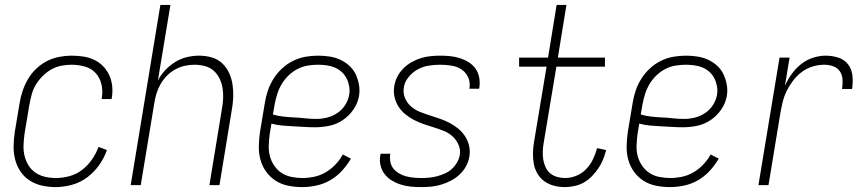

<svg xmlns="http://www.w3.org/2000/svg" viewBox="-20 -755 3540 783"><path d="M207 8Q179 8 151.5 2Q124 -4 101.5 -18.5Q79 -33 64 -55Q49 -77 42 -103.5Q35 -130 35.5 -158.5Q36 -187 40 -215L60 -335Q64 -360 72.5 -385Q81 -410 94.5 -433Q108 -456 128 -475Q148 -494 171.5 -506Q195 -518 221 -523Q247 -528 271 -528Q296 -528 319.5 -524.5Q343 -521 364 -511Q385 -501 400.5 -485Q416 -469 425.5 -448.5Q435 -428 437.5 -404Q440 -380 436 -356L435 -351H395V-355Q400 -383 394 -410Q388 -437 370.5 -456.5Q353 -476 326.5 -483.5Q300 -491 272 -491Q251 -491 230 -487Q209 -483 189.5 -472Q170 -461 154 -445Q138 -429 126.5 -410Q115 -391 109.5 -370.5Q104 -350 100 -329L80 -209Q77 -187 76 -164Q75 -141 80 -120Q85 -99 96 -81Q107 -63 124.5 -51Q142 -39 163.5 -34Q185 -29 208 -29Q235 -29 263 -36.5Q291 -44 314.5 -62Q338 -80 355 -104.5Q372 -129 382 -156L416 -143Q405 -111 384.5 -82Q364 -53 336 -32Q308 -11 274 -1.5Q240 8 207 8Z M513 0 634 -735H675L624 -427Q636 -450 654.5 -469.5Q673 -489 695 -502.5Q717 -516 742 -522Q767 -528 792 -528Q818 -528 843 -521Q868 -514 886 -497Q904 -480 914.5 -457Q925 -434 928.5 -409Q932 -384 931 -357.5Q930 -331 925 -305L875 0H834L885 -311Q889 -332 890 -354Q891 -376 887.5 -396.5Q884 -417 875 -435.5Q866 -454 851 -467Q836 -480 815.5 -485.5Q795 -491 773 -491Q753 -491 733 -486.5Q713 -482 694 -471.5Q675 -461 660 -445.5Q645 -430 634.5 -411.5Q624 -393 618 -373Q612 -353 609 -333L554 0Z M1213 8Q1184 8 1156 2.5Q1128 -3 1105 -17.5Q1082 -32 1066 -54Q1050 -76 1042.5 -102.5Q1035 -129 1035.5 -157.5Q1036 -186 1040 -215L1060 -335Q1064 -361 1072.5 -386Q1081 -411 1095.5 -434Q1110 -457 1130.5 -476Q1151 -495 1175.5 -507Q1200 -519 1225.5 -523.5Q1251 -528 1277 -528Q1300 -528 1323.5 -524.5Q1347 -521 1367.5 -511.5Q1388 -502 1404.5 -487Q1421 -472 1430.5 -452Q1440 -432 1444 -409Q1448 -386 1444 -363Q1439 -334 1421 -308Q1403 -282 1377.5 -265Q1352 -248 1323 -242Q1294 -236 1265 -236Q1242 -236 1219.5 -237.5Q1197 -239 1175 -240Q1153 -241 1130.5 -243Q1108 -245 1087 -251L1080 -209Q1077 -186 1076 -163Q1075 -140 1080.5 -119Q1086 -98 1098 -80Q1110 -62 1128 -50Q1146 -38 1168.5 -33.5Q1191 -29 1214 -29Q1237 -29 1261 -34Q1285 -39 1307.5 -52Q1330 -65 1348 -84Q1366 -103 1378 -125L1411 -108Q1396 -82 1375 -59Q1354 -36 1327.5 -20.5Q1301 -5 1271 1.5Q1241 8 1213 8ZM1270 -270Q1292 -270 1314 -275.5Q1336 -281 1355.5 -294Q1375 -307 1387.5 -326.5Q1400 -346 1404 -368Q1407 -386 1404 -403Q1401 -420 1393.5 -435Q1386 -450 1373.5 -461.5Q1361 -473 1345.5 -479.5Q1330 -486 1312.5 -488.5Q1295 -491 1277 -491Q1256 -491 1234.5 -487.5Q1213 -484 1193 -473.5Q1173 -463 1156.5 -447Q1140 -431 1128.5 -411.5Q1117 -392 1110.5 -371Q1104 -350 1100 -329L1093 -288Q1113 -282 1136 -279.5Q1159 -277 1181 -276Q1203 -275 1225 -272.5Q1247 -270 1270 -270Z M1698 8Q1676 8 1655.5 6Q1635 4 1615.5 -2Q1596 -8 1578.5 -18.5Q1561 -29 1549 -44.5Q1537 -60 1532 -80Q1527 -100 1531 -122L1532 -128H1572L1571 -124Q1569 -108 1572.5 -92.5Q1576 -77 1585.5 -66Q1595 -55 1608 -47.5Q1621 -40 1636 -36Q1651 -32 1667 -30.5Q1683 -29 1699 -29Q1714 -29 1730 -30.5Q1746 -32 1761.5 -36Q1777 -40 1793 -47Q1809 -54 1821.5 -65Q1834 -76 1843 -91Q1852 -106 1855 -122Q1859 -144 1850 -164.5Q1841 -185 1825.5 -199Q1810 -213 1790 -221Q1770 -229 1749 -235.5Q1728 -242 1707.5 -249Q1687 -256 1668 -266Q1649 -276 1632.5 -289.5Q1616 -303 1605 -320.5Q1594 -338 1589 -359.5Q1584 -381 1588 -404Q1591 -424 1600.5 -442.5Q1610 -461 1625 -476Q1640 -491 1658.5 -501.5Q1677 -512 1696.5 -518Q1716 -524 1736 -526Q1756 -528 1775 -528Q1796 -528 1816 -526Q1836 -524 1855 -518Q1874 -512 1891 -501.5Q1908 -491 1919 -475.5Q1930 -460 1934 -440Q1938 -420 1935 -399L1934 -393H1894L1895 -398Q1898 -421 1888.5 -441Q1879 -461 1861 -472.5Q1843 -484 1820.5 -487.5Q1798 -491 1775 -491Q1753 -491 1729.5 -487.5Q1706 -484 1684.5 -472.5Q1663 -461 1646.5 -441Q1630 -421 1627 -399Q1623 -376 1631.5 -355.5Q1640 -335 1656 -321Q1672 -307 1692 -299Q1712 -291 1732.5 -284.5Q1753 -278 1773.5 -271Q1794 -264 1813 -254Q1832 -244 1848.5 -230.5Q1865 -217 1876.5 -199.5Q1888 -182 1893 -160.5Q1898 -139 1894 -116Q1891 -96 1880.5 -77Q1870 -58 1854 -43Q1838 -28 1818.5 -18Q1799 -8 1779 -2Q1759 4 1738.5 6Q1718 8 1698 8Z M2284 8Q2261 8 2239.5 2.5Q2218 -3 2200.5 -15.5Q2183 -28 2172 -46.5Q2161 -65 2157 -86.5Q2153 -108 2153.5 -131Q2154 -154 2158 -177L2209 -483H2097V-520H2215L2250 -735H2290L2255 -520H2447V-483H2249L2197 -171Q2194 -154 2193.5 -137Q2193 -120 2195.5 -104Q2198 -88 2205 -73Q2212 -58 2224 -48Q2236 -38 2252 -33.5Q2268 -29 2285 -29Q2308 -29 2331 -38.5Q2354 -48 2371 -66Q2388 -84 2398.5 -106Q2409 -128 2415 -151L2452 -143Q2447 -124 2439.5 -105Q2432 -86 2420.5 -69Q2409 -52 2394 -36.5Q2379 -21 2361.5 -11Q2344 -1 2323.5 3.5Q2303 8 2284 8Z M2713 8Q2684 8 2656 2.5Q2628 -3 2605 -17.5Q2582 -32 2566 -54Q2550 -76 2542.5 -102.5Q2535 -129 2535.5 -157.5Q2536 -186 2540 -215L2560 -335Q2564 -361 2572.5 -386Q2581 -411 2595.5 -434Q2610 -457 2630.5 -476Q2651 -495 2675.5 -507Q2700 -519 2725.5 -523.5Q2751 -528 2777 -528Q2800 -528 2823.5 -524.5Q2847 -521 2867.5 -511.5Q2888 -502 2904.5 -487Q2921 -472 2930.5 -452Q2940 -432 2944 -409Q2948 -386 2944 -363Q2939 -334 2921 -308Q2903 -282 2877.5 -265Q2852 -248 2823 -242Q2794 -236 2765 -236Q2742 -236 2719.5 -237.5Q2697 -239 2675 -240Q2653 -241 2630.5 -243Q2608 -245 2587 -251L2580 -209Q2577 -186 2576 -163Q2575 -140 2580.5 -119Q2586 -98 2598 -80Q2610 -62 2628 -50Q2646 -38 2668.5 -33.5Q2691 -29 2714 -29Q2737 -29 2761 -34Q2785 -39 2807.5 -52Q2830 -65 2848 -84Q2866 -103 2878 -125L2911 -108Q2896 -82 2875 -59Q2854 -36 2827.5 -20.5Q2801 -5 2771 1.5Q2741 8 2713 8ZM2770 -270Q2792 -270 2814 -275.5Q2836 -281 2855.5 -294Q2875 -307 2887.5 -326.5Q2900 -346 2904 -368Q2907 -386 2904 -403Q2901 -420 2893.5 -435Q2886 -450 2873.5 -461.5Q2861 -473 2845.5 -479.5Q2830 -486 2812.5 -488.5Q2795 -491 2777 -491Q2756 -491 2734.5 -487.5Q2713 -484 2693 -473.5Q2673 -463 2656.5 -447Q2640 -431 2628.5 -411.5Q2617 -392 2610.5 -371Q2604 -350 2600 -329L2593 -288Q2613 -282 2636 -279.5Q2659 -277 2681 -276Q2703 -275 2725 -272.5Q2747 -270 2770 -270Z M3073 0 3159 -520H3200L3181 -405Q3192 -430 3208.5 -453Q3225 -476 3247 -493.5Q3269 -511 3295.5 -519.5Q3322 -528 3347 -528Q3374 -528 3399 -520Q3424 -512 3439 -492Q3454 -472 3456.5 -445.5Q3459 -419 3455 -392H3414Q3417 -411 3416 -430Q3415 -449 3405.5 -463.5Q3396 -478 3378.5 -484.5Q3361 -491 3341 -491Q3318 -491 3294.5 -484Q3271 -477 3250.5 -462Q3230 -447 3214.5 -426.5Q3199 -406 3188 -383.5Q3177 -361 3171.5 -337.5Q3166 -314 3162 -291L3114 0Z"/></svg>

Font: Iosevka Curly Extralight
Style: Italic
Weight: 200
Italic angle: -9°
Monospace: yes
Designer: Belleve Invis
Foundry: Belleve Invis
Version: Version 22.1.2; ttfautohint (v1.8.4)